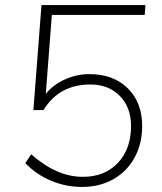

<svg xmlns="http://www.w3.org/2000/svg" viewBox="-20 -732 640 759"><path d="M185 -673 161 -361Q190 -397 236.5 -418Q283 -439 333 -439Q428 -439 485 -383Q542 -327 542 -234Q542 -164 512 -109Q482 -54 428 -23.5Q374 7 305 7Q241 7 183 -17Q125 -41 80 -87L103 -122Q155 -77 205 -55Q255 -33 308 -33Q394 -33 446 -88Q498 -143 498 -234Q498 -308 453.5 -353Q409 -398 337 -398Q214 -398 152 -297H112L144 -712H555L552 -673Z"/></svg>

Font: Muli ExtraLight
Style: Italic
Weight: 275
Italic angle: -4.541°
Designer: Vernon Adams
Foundry: Vernon Adams
Version: Version 2.001